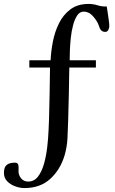

<svg xmlns="http://www.w3.org/2000/svg" viewBox="-22 -806 582 975"><path d="M533 -673Q533 -664 528 -654Q523 -644 512 -644Q493 -644 485 -662Q482 -669 480 -675.5Q478 -682 475 -688Q465 -708 446.5 -727.5Q428 -747 403 -747Q383 -747 370 -727.5Q357 -708 349 -677.5Q341 -647 337.5 -613.5Q334 -580 333 -552Q332 -524 332 -510V-500H465V-463H330Q329 -395 327.5 -326Q326 -257 324 -189Q323 -146 320.5 -102Q318 -58 306 -17Q284 56 233 102.5Q182 149 102 149Q80 149 56 140.5Q32 132 15 115Q-2 98 -2 72Q-2 43 12 31.5Q26 20 54 20Q66 20 69.5 28Q73 36 72.5 46Q72 56 72 63Q72 84 85.5 100Q99 116 121 116Q152 116 171.5 90Q191 64 202 24Q213 -16 218 -60.5Q223 -105 224.5 -143Q226 -181 227 -201Q229 -266 230 -332Q231 -398 232 -463H127V-500H235Q237 -545 246.5 -594.5Q256 -644 277.5 -687.5Q299 -731 335.5 -758.5Q372 -786 428 -786Q452 -786 474 -779Q496 -772 520 -773Q522 -761 525 -741Q528 -721 530.5 -702.5Q533 -684 533 -673Z"/></svg>

Font: Kaisei Decol
Style: Bold
Weight: 700
Designer: Font-Kai, 金井和夫
Foundry: KAZUO KANAI
Version: Version 5.003